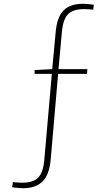

<svg xmlns="http://www.w3.org/2000/svg" viewBox="-20 -790 573 1011"><path d="M306 -623 288 -426H440L438 -401H286L247 50Q239 133 202.5 167Q166 201 102 201Q88 201 70.5 199Q53 197 44 196L48 169Q77 172 97 172Q155 172 181 145.5Q207 119 213 55L253 -401H162V-421L255 -426L273 -619Q280 -700 314.5 -735Q349 -770 417 -770Q441 -770 474 -765L471 -739Q445 -742 423 -742Q364 -742 338 -715Q312 -688 306 -623Z"/></svg>

Font: Bitter Pro ExtraLight
Style: Regular
Weight: 275
Designer: Sol Matas, and Bitter project Authors
Foundry: Sol Matas
Version: Version 1.010